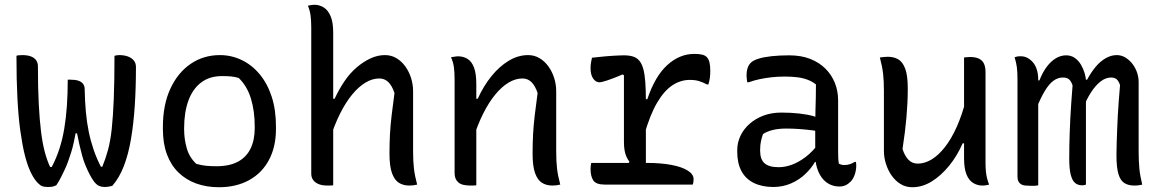

<svg xmlns="http://www.w3.org/2000/svg" viewBox="-20 -774 4840 805"><path d="M264 -440H275Q296 -440 309 -435.5Q322 -431 328.5 -422Q335 -413 335 -401Q336 -349 340 -305Q344 -261 352 -222Q360 -183 372.5 -146.5Q385 -110 403 -75H409Q423 -109 433 -146Q443 -183 448.5 -234Q454 -285 457 -359Q460 -433 460 -540Q463 -541 466 -541.5Q469 -542 472.5 -542.5Q476 -543 480 -543Q500 -543 515.5 -537.5Q531 -532 540.5 -521Q550 -510 550 -493Q550 -406 545 -330Q540 -254 529 -190Q518 -126 499 -77Q480 -28 451 5Q447 6 443 7Q439 8 435.5 8.5Q432 9 427.5 9.5Q423 10 419 10Q406 10 395.5 5.5Q385 1 374 -13Q364 -27 355.5 -43.5Q347 -60 339 -79Q331 -98 325 -119.5Q319 -141 313.5 -165Q308 -189 303 -215H297Q293 -194 288.5 -173.5Q284 -153 278 -134Q272 -115 265.5 -97Q259 -79 251 -62Q243 -45 234.5 -28.5Q226 -12 216 3Q211 5 205.5 7Q200 9 193.5 9.5Q187 10 180 10Q165 10 155.5 6Q146 2 132 -14Q118 -31 105.5 -59Q93 -87 83 -128Q73 -169 65 -227Q57 -285 53 -362.5Q49 -440 49 -540Q53 -542 56.5 -542Q60 -542 64.5 -542.5Q69 -543 73 -543Q95 -543 109.5 -537.5Q124 -532 131.5 -521.5Q139 -511 139 -496Q139 -405 142.5 -338Q146 -271 152 -222.5Q158 -174 167.5 -138Q177 -102 190 -74H197Q216 -110 229 -150Q242 -190 249.5 -235Q257 -280 260.5 -330.5Q264 -381 264 -440Z M902 -543Q950 -543 993 -522.5Q1036 -502 1068.5 -463Q1101 -424 1119 -369Q1137 -314 1137 -243V-233Q1137 -158 1107.5 -103Q1078 -48 1024 -18.5Q970 11 898 11Q846 11 803 -4.5Q760 -20 728.5 -50.5Q697 -81 680 -126.5Q663 -172 663 -232V-242Q663 -334 694 -401.5Q725 -469 779 -506Q833 -543 902 -543ZM911 -455Q858 -455 822.5 -427.5Q787 -400 769.5 -351Q752 -302 752 -237V-231Q752 -191 763 -152.5Q774 -114 803 -87Q824 -81 843.5 -79Q863 -77 887 -77Q942 -77 977.5 -96Q1013 -115 1030.5 -151Q1048 -187 1048 -237V-243Q1048 -309 1032 -361Q1016 -413 981 -447Q966 -452 949 -453.5Q932 -455 911 -455Z M1354 4Q1330 4 1315 -2.5Q1300 -9 1292.5 -20Q1285 -31 1285 -46Q1285 -127 1285 -203.5Q1285 -280 1285 -354Q1285 -428 1285 -503Q1285 -578 1285 -658Q1285 -689 1282 -710Q1279 -731 1271 -750Q1276 -751 1280.5 -752Q1285 -753 1290 -753.5Q1295 -754 1299 -754Q1319 -754 1337 -743Q1355 -732 1366 -706.5Q1377 -681 1377 -638Q1377 -557 1377 -476.5Q1377 -396 1377 -316.5Q1377 -237 1377 -157.5Q1377 -78 1377 3Q1373 3 1369 3.5Q1365 4 1361.5 4Q1358 4 1354 4ZM1363 -190 1361 -360H1383Q1401 -399 1424 -433Q1447 -467 1475 -491Q1503 -515 1533 -529Q1563 -543 1594 -543Q1620 -543 1641.5 -530.5Q1663 -518 1679 -496Q1695 -474 1703.5 -447Q1712 -420 1712 -392Q1712 -350 1712 -308Q1712 -266 1712 -223.5Q1712 -181 1712 -139Q1712 -98 1715.5 -67.5Q1719 -37 1729 0Q1720 2 1712.5 3Q1705 4 1696 4Q1671 4 1652.5 -7.5Q1634 -19 1623.5 -48Q1613 -77 1613 -130Q1613 -172 1615 -210.5Q1617 -249 1622 -290.5Q1627 -332 1634 -384Q1624 -414 1608.5 -429.5Q1593 -445 1570 -445Q1541 -445 1512 -427.5Q1483 -410 1456 -377Q1429 -344 1405.5 -297Q1382 -250 1363 -190Z M2329 0Q2320 2 2312.5 3Q2305 4 2296 4Q2271 4 2252.5 -7.5Q2234 -19 2223.5 -48Q2213 -77 2213 -129Q2213 -172 2215 -210.5Q2217 -249 2222 -290.5Q2227 -332 2234 -384Q2224 -414 2208.5 -429.5Q2193 -445 2170 -445Q2141 -445 2112 -427.5Q2083 -410 2056 -377Q2029 -344 2005.5 -297Q1982 -250 1963 -190L1961 -360H1983Q2007 -413 2040 -454Q2073 -495 2112.5 -519Q2152 -543 2194 -543Q2220 -543 2241.5 -530.5Q2263 -518 2279 -496Q2295 -474 2303.5 -447Q2312 -420 2312 -392Q2312 -350 2312 -308Q2312 -266 2312 -223.5Q2312 -181 2312 -139Q2312 -98 2315.5 -67.5Q2319 -37 2329 0ZM1977 3Q1973 3 1969 3.5Q1965 4 1961.5 4Q1958 4 1953 4Q1936 4 1923 1Q1910 -2 1902 -9Q1894 -16 1890 -25.5Q1886 -35 1886 -48Q1886 -99 1886 -149Q1886 -199 1886 -248Q1886 -297 1886 -345Q1886 -393 1886 -442Q1886 -472 1883 -493Q1880 -514 1871 -534Q1876 -535 1880.5 -535.5Q1885 -536 1890 -537Q1895 -538 1899 -538Q1923 -538 1940.5 -527Q1958 -516 1967.5 -490.5Q1977 -465 1977 -422Q1977 -350 1977 -277.5Q1977 -205 1977 -134.5Q1977 -64 1977 3Z M2611 -82 2619 -96Q2612 -105 2606.5 -117Q2601 -129 2598.5 -144.5Q2596 -160 2596 -179Q2596 -225 2596 -271.5Q2596 -318 2596 -364.5Q2596 -411 2596 -458L2591 -462Q2553 -446 2528 -437.5Q2503 -429 2493 -429Q2478 -429 2467 -444.5Q2456 -460 2456 -489Q2456 -501 2458 -512.5Q2460 -524 2462 -532Q2473 -533 2485.5 -534.5Q2498 -536 2510 -537Q2522 -538 2533.5 -539Q2545 -540 2555.5 -540.5Q2566 -541 2577 -541.5Q2588 -542 2596 -542Q2618 -542 2634 -537Q2650 -532 2660.5 -519.5Q2671 -507 2677 -485.5Q2683 -464 2685.5 -431Q2688 -398 2688 -351Q2688 -316 2688 -281Q2688 -246 2688 -211Q2688 -176 2688 -141Q2688 -106 2688 -71ZM2681 -358H2694Q2726 -454 2777.5 -501Q2829 -548 2891 -548Q2911 -548 2923.5 -545Q2936 -542 2943 -535Q2951 -527 2954.5 -513Q2958 -499 2958 -476Q2958 -460 2956 -446Q2954 -432 2950 -420H2944Q2927 -429 2911 -434Q2895 -439 2872 -439Q2833 -439 2798.5 -416Q2764 -393 2734.5 -342.5Q2705 -292 2681 -208ZM2459 -91H2690Q2751 -91 2795.5 -82.5Q2840 -74 2864 -58.5Q2888 -43 2888 -23Q2888 -19 2887.5 -15Q2887 -11 2886.5 -7Q2886 -3 2884 0H2517Q2479 0 2467.5 -17.5Q2456 -35 2456 -66Q2456 -71 2456.5 -75Q2457 -79 2457.5 -83.5Q2458 -88 2459 -91Z M3494 -353Q3494 -326 3494 -299.5Q3494 -273 3494 -246Q3494 -219 3494 -192.5Q3494 -166 3494 -139Q3494 -124 3494.5 -112.5Q3495 -101 3497 -88Q3502 -85 3508 -83.5Q3514 -82 3520 -82Q3532 -82 3543 -85.5Q3554 -89 3563 -95H3569Q3569 -91 3569.5 -88Q3570 -85 3570 -80Q3570 -60 3563.5 -41.5Q3557 -23 3546 -12Q3536 -2 3524.5 3Q3513 8 3500 8Q3476 8 3457 -2Q3438 -12 3425 -30Q3412 -48 3405 -72Q3398 -96 3398 -122Q3398 -153 3398 -186Q3398 -219 3398 -243Q3398 -282 3399 -312Q3400 -342 3400.5 -368Q3401 -394 3401 -420Q3386 -432 3366.5 -439.5Q3347 -447 3323.5 -450Q3300 -453 3270 -453Q3241 -453 3214.5 -450Q3188 -447 3164.5 -442Q3141 -437 3119 -429H3113Q3112 -435 3111 -443Q3110 -451 3110 -458Q3110 -474 3114 -487.5Q3118 -501 3128 -511Q3138 -521 3160.5 -528Q3183 -535 3216 -538.5Q3249 -542 3289 -542Q3339 -542 3377 -527Q3415 -512 3441 -486Q3467 -460 3480.5 -426Q3494 -392 3494 -353ZM3167 -142Q3167 -106 3185.5 -89.5Q3204 -73 3245 -73Q3272 -73 3300.5 -83.5Q3329 -94 3358 -116Q3387 -138 3414 -174L3418 -95H3397Q3382 -69 3356.5 -44.5Q3331 -20 3296.5 -5Q3262 10 3222 10Q3175 10 3140.5 -7Q3106 -24 3088.5 -57Q3071 -90 3071 -138V-144Q3071 -176 3084.5 -204.5Q3098 -233 3123 -255Q3148 -277 3181.5 -289.5Q3215 -302 3256 -302Q3296 -302 3331.5 -298Q3367 -294 3392.5 -286.5Q3418 -279 3428 -272Q3434 -267 3437 -259.5Q3440 -252 3441.5 -242Q3443 -232 3443 -217Q3415 -224 3387 -227.5Q3359 -231 3331.5 -233Q3304 -235 3277 -235Q3244 -235 3220 -229Q3196 -223 3179 -212Q3174 -198 3170.5 -182Q3167 -166 3167 -145Z M3702 -536Q3728 -536 3746.5 -525Q3765 -514 3775.5 -485.5Q3786 -457 3786 -403Q3786 -371 3784.5 -341.5Q3783 -312 3780.5 -282.5Q3778 -253 3774 -221Q3770 -189 3764 -149Q3774 -119 3789.5 -103.5Q3805 -88 3828 -88Q3857 -88 3886 -105.5Q3915 -123 3942 -157.5Q3969 -192 3991.5 -242.5Q4014 -293 4031 -359V-173H4016Q3993 -120 3959 -78.5Q3925 -37 3886 -13Q3847 11 3805 11Q3778 11 3756.5 -2Q3735 -15 3719.5 -36.5Q3704 -58 3695 -85.5Q3686 -113 3686 -141Q3686 -184 3686 -226Q3686 -268 3686 -310.5Q3686 -353 3686 -394Q3686 -435 3682.5 -465.5Q3679 -496 3669 -533Q3678 -534 3685.5 -535Q3693 -536 3702 -536ZM4047 -535Q4070 -535 4084.5 -528Q4099 -521 4105.5 -507Q4112 -493 4112 -472Q4112 -405 4112 -341.5Q4112 -278 4112 -216.5Q4112 -155 4112 -93Q4112 -72 4113.5 -56Q4115 -40 4118.5 -26.5Q4122 -13 4127 0Q4123 1 4118 2Q4113 3 4108.5 3.5Q4104 4 4099 4Q4078 4 4060 -7Q4042 -18 4032 -43Q4022 -68 4022 -111Q4022 -183 4022 -254.5Q4022 -326 4022 -396Q4022 -466 4022 -533Q4027 -534 4030.5 -534Q4034 -534 4038.5 -534.5Q4043 -535 4047 -535Z M4769 0Q4765 1 4759.5 2Q4754 3 4748.5 3.5Q4743 4 4736 4Q4712 4 4695 -6Q4678 -16 4669.5 -43.5Q4661 -71 4661 -124Q4661 -150 4662 -177Q4663 -204 4664 -231.5Q4665 -259 4666.5 -288Q4668 -317 4670.5 -349Q4673 -381 4676 -417Q4671 -433 4662.5 -441Q4654 -449 4638 -449Q4616 -449 4594.5 -432.5Q4573 -416 4553.5 -385.5Q4534 -355 4519 -315V-440H4538Q4554 -470 4573.5 -493.5Q4593 -517 4616 -530Q4639 -543 4662 -543Q4682 -543 4699 -532.5Q4716 -522 4728.5 -505.5Q4741 -489 4747.5 -469.5Q4754 -450 4754 -430Q4754 -393 4754 -357Q4754 -321 4754 -284.5Q4754 -248 4754 -211.5Q4754 -175 4754 -139Q4754 -98 4757 -67.5Q4760 -37 4769 0ZM4533 0Q4531 1 4528.5 1.5Q4526 2 4523 2.5Q4520 3 4517 3Q4500 3 4488 -6.5Q4476 -16 4469.5 -40.5Q4463 -65 4463 -109Q4463 -137 4463.5 -164Q4464 -191 4465 -219Q4466 -247 4467.5 -278Q4469 -309 4471.5 -343Q4474 -377 4477 -416Q4473 -428 4467.5 -435.5Q4462 -443 4454.5 -446Q4447 -449 4436 -449Q4416 -449 4397.5 -436Q4379 -423 4360.5 -392.5Q4342 -362 4321 -309L4319 -437H4338Q4352 -472 4369.5 -495Q4387 -518 4407.5 -530Q4428 -542 4450 -542Q4471 -542 4486.5 -531Q4502 -520 4512 -503Q4522 -486 4527.5 -467.5Q4533 -449 4533 -434Q4533 -380 4533 -326Q4533 -272 4533 -217.5Q4533 -163 4533 -108.5Q4533 -54 4533 0ZM4333 3Q4330 3 4326.5 4Q4323 5 4319.5 5Q4316 5 4312 5Q4308 5 4303 5Q4290 5 4279 4Q4268 3 4261 -1.5Q4254 -6 4250 -13.5Q4246 -21 4246 -34Q4246 -102 4246 -169.5Q4246 -237 4246 -304.5Q4246 -372 4246 -440Q4246 -472 4243.5 -491.5Q4241 -511 4234 -534Q4237 -535 4240.5 -536Q4244 -537 4247.5 -537.5Q4251 -538 4254.5 -538Q4258 -538 4261 -538Q4275 -538 4287.5 -531.5Q4300 -525 4310.5 -513Q4321 -501 4327 -482.5Q4333 -464 4333 -438Q4333 -365 4333 -291Q4333 -217 4333 -144Q4333 -71 4333 3Z"/></svg>

Font: Recursive Monospace Casual
Style: Regular
Weight: 400
Version: Version 1.047